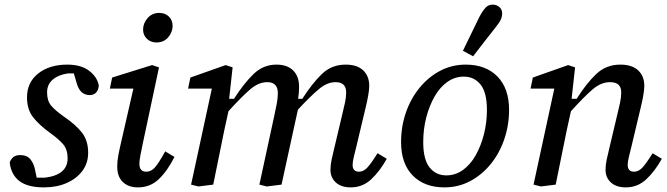

<svg xmlns="http://www.w3.org/2000/svg" viewBox="-20 -800 2892 832"><path d="M170 12Q100 12 64 -15.5Q28 -43 22 -96Q27 -110 37.5 -119Q48 -128 67 -128Q97 -128 111.5 -110Q126 -92 131 -68L139 -30H174Q273 -42 273 -114Q273 -152 254 -174.5Q235 -197 197 -224Q149 -259 123 -292.5Q97 -326 97 -378Q97 -443 145.5 -481.5Q194 -520 272 -520Q331 -520 366 -493.5Q401 -467 408 -430Q407 -410 396.5 -399Q386 -388 369 -388Q348 -388 333.5 -401Q319 -414 311 -444L300 -482H275Q233 -476 208.5 -455Q184 -434 184 -400Q184 -364 201 -343Q218 -322 258 -294Q308 -260 335 -225.5Q362 -191 362 -138Q362 -93 337 -59.5Q312 -26 269 -7Q226 12 170 12Z M488 -78Q488 -101 492.5 -125.5Q497 -150 504 -180L558 -416H456L466 -464L639 -518L669 -508L600 -184Q593 -151 588.5 -127.5Q584 -104 584 -90Q584 -56 614 -56Q634 -56 650 -73Q666 -90 696 -144L736 -120Q706 -60 668.5 -24Q631 12 578 12Q536 12 512 -11.5Q488 -35 488 -78ZM658 -616Q633 -616 616.5 -632Q600 -648 600 -672Q600 -699 619.5 -721.5Q639 -744 670 -744Q696 -744 712 -728Q728 -712 728 -688Q728 -661 709 -638.5Q690 -616 658 -616Z M1500 12Q1458 12 1435 -9.5Q1412 -31 1412 -64Q1412 -85 1417 -108.5Q1422 -132 1428 -156L1464 -308Q1470 -332 1475 -355.5Q1480 -379 1480 -400Q1480 -444 1434 -444Q1399 -444 1364.5 -416Q1330 -388 1271 -325L1248 -220Q1236 -165 1224 -110Q1212 -55 1200 0L1136 8L1104 0L1168 -296Q1174 -323 1179 -349Q1184 -375 1184 -396Q1184 -444 1138 -444Q1101 -444 1065 -413.5Q1029 -383 970 -318L952 -236Q940 -177 928 -118Q916 -59 904 0L840 8L808 0L898 -416H795L805 -464L958 -518L988 -508L973 -372H994Q1037 -439 1079 -479.5Q1121 -520 1178 -520Q1225 -520 1250.5 -494.5Q1276 -469 1276 -424Q1276 -412 1275 -398.5Q1274 -385 1272 -372H1290Q1333 -439 1375 -479.5Q1417 -520 1478 -520Q1528 -520 1554 -495Q1580 -470 1580 -428Q1580 -410 1575 -383Q1570 -356 1564 -332L1524 -164Q1518 -140 1513 -119.5Q1508 -99 1508 -84Q1508 -72 1514.5 -64Q1521 -56 1536 -56Q1554 -56 1570 -72Q1586 -88 1616 -136L1656 -112Q1626 -58 1588.5 -23Q1551 12 1500 12Z M1906 12Q1819 12 1768.5 -39.5Q1718 -91 1718 -184Q1718 -252 1739 -312.5Q1760 -373 1798 -419.5Q1836 -466 1887 -493Q1938 -520 1998 -520Q2085 -520 2135.5 -468.5Q2186 -417 2186 -324Q2186 -257 2165 -196Q2144 -135 2106 -88.5Q2068 -42 2017 -15Q1966 12 1906 12ZM1914 -40Q1953 -40 1985.5 -63Q2018 -86 2041 -126.5Q2064 -167 2077 -218Q2090 -269 2090 -324Q2090 -399 2062.5 -433.5Q2035 -468 1990 -468Q1951 -468 1918.5 -445Q1886 -422 1863 -381.5Q1840 -341 1827 -290.5Q1814 -240 1814 -184Q1814 -109 1841.5 -74.5Q1869 -40 1914 -40ZM1986 -580Q2003 -616 2021 -652Q2039 -688 2056 -724Q2070 -751 2083 -765.5Q2096 -780 2114 -780Q2132 -780 2144 -769.5Q2156 -759 2156 -742Q2156 -729 2150.5 -716Q2145 -703 2128 -682Q2103 -651 2079 -619.5Q2055 -588 2030 -556Z M2692 12Q2650 12 2627 -9.5Q2604 -31 2604 -64Q2604 -85 2609 -108.5Q2614 -132 2620 -156L2656 -308Q2662 -332 2667 -355.5Q2672 -379 2672 -400Q2672 -444 2624 -444Q2585 -444 2549 -413.5Q2513 -383 2454 -318L2436 -236Q2424 -177 2412 -118Q2400 -59 2388 0L2324 8L2292 0L2382 -416H2279L2289 -464L2442 -518L2472 -508L2457 -372H2479Q2521 -439 2564 -479.5Q2607 -520 2668 -520Q2719 -520 2745.5 -495Q2772 -470 2772 -428Q2772 -410 2767 -383Q2762 -356 2756 -332L2716 -164Q2710 -140 2705 -119.5Q2700 -99 2700 -84Q2700 -72 2706.5 -64Q2713 -56 2728 -56Q2746 -56 2762 -72Q2778 -88 2808 -136L2848 -112Q2818 -58 2780.5 -23Q2743 12 2692 12Z"/></svg>

Font: Source Serif 4 Caption
Style: Italic
Weight: 400
Italic angle: -12°
Designer: Frank Grießhammer
Foundry: Adobe Systems Incorporated
Version: Version 4.004;hotconv 1.0.117;makeotfexe 2.5.65602